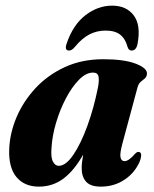

<svg xmlns="http://www.w3.org/2000/svg" viewBox="-20 -668 560 697"><path d="M424.5 -147.5Q414.5 -110.5 417.5 -96.8Q420.5 -83 432 -83Q447.5 -83 470.5 -110Q477.5 -117 482.5 -116.5Q499.5 -116 487.5 -82.5Q470 -41 432.2 -15.8Q394.5 9.5 346 9.5Q309 9.5 292.8 -8.2Q276.5 -26 276.5 -57.5Q276.5 -77 282 -107Q249.5 -49 210.5 -19.8Q171.5 9.5 121 9.5Q68.5 9.5 39.5 -25.5Q10.5 -60.5 13.5 -128.5Q16 -185.5 40.2 -242.8Q64.5 -300 108.8 -347.8Q153 -395.5 215 -424.2Q277 -453 355 -453Q430.5 -453 472.8 -436.8Q515 -420.5 513.5 -400Q512.5 -388.5 505.5 -383Q498.5 -377.5 490.8 -371Q483 -364.5 479 -350ZM167 -131.5Q164 -96.5 172.2 -81.2Q180.5 -66 193 -66Q219 -66 246.2 -106Q273.5 -146 297.2 -211.2Q321 -276.5 336 -352.5Q340.5 -377 337.5 -390.8Q334.5 -404.5 317.5 -404.5Q292.5 -404.5 267 -378.8Q241.5 -353 219.8 -312Q198 -271 183.8 -223.2Q169.5 -175.5 167 -131.5ZM363 -557Q331.5 -557 304.5 -543Q277.5 -529 252 -498Q241 -484.5 231 -484.5Q213 -484.5 222 -510Q245 -578 290.2 -612.8Q335.5 -647.5 387 -647.5Q438.5 -647.5 465.2 -612.5Q492 -577.5 479.5 -509.5Q475 -484.5 457.5 -484.5Q447 -484.5 443 -498Q435 -527.5 416.2 -542.2Q397.5 -557 363 -557Z"/></svg>

Font: Fraunces 144pt S050
Style: Bold Italic
Weight: 700
Italic angle: -16°
Version: Version 1.000; ttfautohint (v1.8.3)